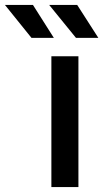

<svg xmlns="http://www.w3.org/2000/svg" viewBox="-122 -761 426 781"><path d="M197 0V-532H87V0ZM278 -607 192 -741H78L187 -607ZM97 -607 12 -741H-102L6 -607Z"/></svg>

Font: Montserrat-Alt1 SemBd
Style: Regular
Weight: 600
Designer: Differentunic
Foundry: Differentunic
Version: Version 7.222